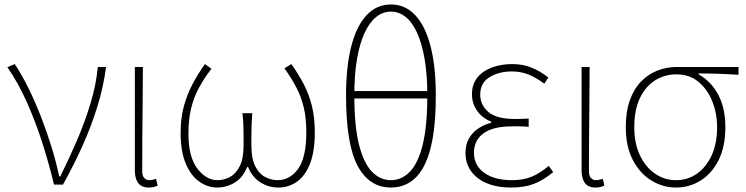

<svg xmlns="http://www.w3.org/2000/svg" viewBox="-20 -827 3341 860"><path d="M222 0Q199 -96 168.5 -190.5Q138 -285 99.5 -371Q61 -457 13 -526L46 -540Q78 -492 108 -431Q138 -370 164 -303Q190 -236 211 -168Q232 -100 245 -37H250Q287 -111 323 -194Q359 -277 385 -362.5Q411 -448 418 -527H455Q443 -436 416 -349Q389 -262 350.5 -176Q312 -90 262 0Z M645 13Q626 13 612.5 5Q599 -3 591.5 -20.5Q584 -38 584 -66V-527H620Q620 -448 619 -370.5Q618 -293 617.5 -215.5Q617 -138 617 -59Q617 -40 626 -30Q635 -20 648 -20Q656 -20 662.5 -21.5Q669 -23 679 -26L686 4Q679 8 669 10.5Q659 13 645 13Z M953 13Q910 13 872.5 -13.5Q835 -40 812 -94.5Q789 -149 789 -232Q789 -298 803.5 -351Q818 -404 842.5 -450.5Q867 -497 898 -540L927 -519Q894 -476 871 -433.5Q848 -391 836 -341.5Q824 -292 824 -228Q824 -125 863.5 -72.5Q903 -20 955 -20Q983 -20 1009.5 -34Q1036 -48 1053.5 -82Q1071 -116 1071 -177Q1071 -197 1071 -220Q1071 -243 1070 -268.5Q1069 -294 1066 -320H1110Q1108 -294 1107 -268.5Q1106 -243 1106 -220Q1106 -197 1106 -177Q1106 -116 1123.5 -82Q1141 -48 1168 -34Q1195 -20 1223 -20Q1279 -20 1315.5 -71Q1352 -122 1352 -234Q1352 -297 1341 -344Q1330 -391 1308.5 -433Q1287 -475 1254 -521L1285 -540Q1317 -495 1340.5 -450Q1364 -405 1377 -353Q1390 -301 1390 -234Q1390 -148 1368.5 -93.5Q1347 -39 1310 -13Q1273 13 1227 13Q1183 13 1146.5 -10Q1110 -33 1091 -79H1087Q1069 -33 1032.5 -10Q996 13 953 13Z M1731 13Q1634 13 1582 -84Q1530 -181 1530 -400Q1530 -529 1553.5 -620Q1577 -711 1622 -759Q1667 -807 1731 -807Q1795 -807 1840 -759Q1885 -711 1908.5 -620Q1932 -529 1932 -400Q1932 -254 1908.5 -163Q1885 -72 1840 -29.5Q1795 13 1731 13ZM1731 -20Q1779 -20 1816 -58Q1853 -96 1873.5 -179.5Q1894 -263 1894 -400Q1894 -492 1882 -562Q1870 -632 1848.5 -679.5Q1827 -727 1797 -751Q1767 -775 1731 -775Q1695 -775 1665 -751Q1635 -727 1613 -679.5Q1591 -632 1579 -562Q1567 -492 1567 -400Q1567 -263 1588 -179.5Q1609 -96 1646 -58Q1683 -20 1731 -20ZM1551 -386V-419H1910V-386Z M2269 13Q2206 13 2160 -6.5Q2114 -26 2089.5 -61Q2065 -96 2065 -141Q2065 -181 2081.5 -208.5Q2098 -236 2124.5 -253Q2151 -270 2180 -277V-282Q2139 -299 2116.5 -331.5Q2094 -364 2094 -405Q2094 -450 2118.5 -480Q2143 -510 2184 -525Q2225 -540 2275 -540Q2323 -540 2362.5 -523.5Q2402 -507 2436 -480L2418 -452Q2384 -478 2349 -492.5Q2314 -507 2273 -507Q2215 -507 2173 -481.5Q2131 -456 2131 -403Q2131 -357 2167.5 -325.5Q2204 -294 2288 -294Q2303 -294 2315.5 -294.5Q2328 -295 2348 -296V-259Q2325 -261 2308 -261Q2291 -261 2272 -261Q2189 -261 2146 -230Q2103 -199 2103 -143Q2103 -86 2149 -53Q2195 -20 2273 -20Q2322 -20 2359 -34.5Q2396 -49 2438 -84L2458 -56Q2413 -19 2370.5 -3Q2328 13 2269 13Z M2646 13Q2627 13 2613.5 5Q2600 -3 2592.5 -20.5Q2585 -38 2585 -66V-527H2621Q2621 -448 2620 -370.5Q2619 -293 2618.5 -215.5Q2618 -138 2618 -59Q2618 -40 2627 -30Q2636 -20 2649 -20Q2657 -20 2663.5 -21.5Q2670 -23 2680 -26L2687 4Q2680 8 2670 10.5Q2660 13 2646 13Z M3008 13Q2949 13 2897.5 -18.5Q2846 -50 2814.5 -110.5Q2783 -171 2783 -257Q2783 -328 2801.5 -379Q2820 -430 2852 -462.5Q2884 -495 2925 -511Q2966 -527 3011 -527H3288V-492Q3242 -495 3198.5 -496.5Q3155 -498 3109 -498V-494Q3165 -463 3197 -403Q3229 -343 3229 -257Q3229 -171 3199 -110.5Q3169 -50 3118.5 -18.5Q3068 13 3008 13ZM3008 -20Q3061 -20 3102.5 -49.5Q3144 -79 3168 -132Q3192 -185 3192 -257Q3192 -319 3170.5 -373Q3149 -427 3108.5 -460.5Q3068 -494 3010 -494Q2958 -494 2915 -467.5Q2872 -441 2846.5 -388Q2821 -335 2821 -257Q2821 -185 2846 -132Q2871 -79 2913.5 -49.5Q2956 -20 3008 -20Z"/></svg>

Font: Noto Sans SC Thin
Style: Regular
Weight: 100
Designer: Ryoko NISHIZUKA 西塚涼子 (kana, bopomofo & ideographs); Paul D. Hunt (Latin, Greek & Cyrillic); Sandoll Communications 산돌커뮤니
Foundry: Adobe
Version: Version 2.004-H2;hotconv 1.0.118;makeotfexe 2.5.65603